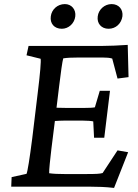

<svg xmlns="http://www.w3.org/2000/svg" viewBox="-20 -915 678 941"><path d="M539 6 608 -169 556 -178 483 -67C469 -63 452 -62 401 -62H297C265 -62 242 -63 221 -66C220 -81 226 -135 232 -186L249 -322C267 -323 284 -324 300 -324H383C408 -324 429 -322 437 -320L441 -240H491L519 -470H469L445 -389C436 -387 416 -386 391 -386H307C291 -386 274 -387 257 -387L270 -494C277 -553 286 -618 290 -629C309 -632 331 -633 361 -633H485C503 -633 517 -632 530 -628L556 -530L610 -537L606 -695C561 -692 517 -690 484 -690H120L110 -644L179 -627C182 -618 177 -556 164 -452L138 -237C125 -135 115 -74 110 -63L37 -47L35 0H426C458 0 496 1 539 6ZM229 -835C224 -800 246 -774 283 -774C316 -774 345 -800 349 -835C353 -868 331 -895 298 -895C261 -895 233 -868 229 -835ZM459 -835C454 -800 477 -774 512 -774C548 -774 575 -800 580 -835C584 -868 563 -895 527 -895C492 -895 463 -868 459 -835Z"/></svg>

Font: TPK Tissa Web Medium
Style: Italic
Weight: 500
Italic angle: -7°
Designer: Jacques Le Bailly, Suppakit Chalermlarp | Katatrad Co.,Ltd.
Foundry: Jacques Le Bailly, Cadson Demak Co.,Ltd.
Version: Version 5.000;Glyphs 3.1.2 (3151)